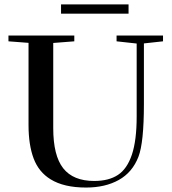

<svg xmlns="http://www.w3.org/2000/svg" viewBox="-20 -821 763 854"><path d="M251.5 -760.3V-801.3H551.8V-760.3ZM362.8 13.2Q264.2 13.2 205.1 -23.4Q152.3 -55.7 129.6 -116.2Q106.9 -176.8 106.9 -264.6V-630.4L17.6 -637.2V-663.1H310.5V-637.2L216.8 -629.9V-251Q216.8 -128.9 261.2 -72.5Q305.7 -16.1 398.9 -16.1Q463.9 -16.1 504.6 -43Q545.4 -69.8 566.7 -133.3Q587.9 -196.8 587.9 -302.7V-627.4L498.5 -637.2V-663.1H705.1V-637.2L620.1 -627.9V-358.9Q620.1 -186.5 595.7 -123.5Q568.8 -54.2 508.3 -20.5Q447.8 13.2 362.8 13.2Z"/></svg>

Font: Elstob 14pt Medium
Style: Regular
Weight: 500
Designer: Peter S. Baker
Version: Version 1.015